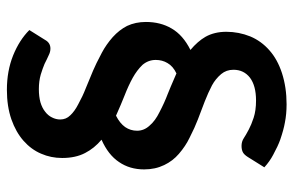

<svg xmlns="http://www.w3.org/2000/svg" viewBox="-164 -606 831 543"><g transform="rotate(-90 251.5 -334.5)"><path d="M153.3 -362.3Q153.3 -342.3 168 -326.7Q181.2 -311 206.1 -298.8Q231.9 -285.2 257.8 -275.4Q269.5 -271 315.4 -251Q335.9 -260.7 344.7 -276.4Q353.5 -291 353.5 -309.6Q353.5 -330.6 339.4 -347.2Q324.2 -362.8 303.2 -374.5Q281.2 -386.7 252.4 -397.9Q230 -406.7 195.8 -421.9Q174.3 -411.1 163.6 -396Q153.3 -380.9 153.3 -362.3ZM438 -667 410.2 -622.6Q401.9 -607.4 385.7 -607.4Q376 -607.4 366.7 -612.3Q363.3 -613.8 355 -617.7Q346.7 -621.6 342.3 -624Q329.6 -629.4 312 -634.8Q293.5 -640.1 271 -640.1Q250 -640.1 233.9 -635.7Q217.8 -630.9 207.5 -622.6Q196.3 -614.3 190.9 -603Q185.1 -591.8 185.1 -579.6Q185.1 -563 196.8 -551.3Q208 -539.1 228 -528.8Q251 -516.1 272.5 -507.8Q277.3 -505.9 323.2 -486.8Q340.8 -479.5 374 -461.9Q397 -449.7 418 -431.2Q438.5 -412.6 449.7 -390.6Q460.9 -366.7 460.9 -337.4Q460.9 -295.9 442.4 -264.6Q423.8 -232.4 381.8 -211.4Q406.2 -190.9 418.9 -168.9Q433.1 -143.6 433.1 -109.9Q433.1 -74.7 419.9 -42Q406.7 -10.7 380.4 12.2Q355 34.7 316.4 47.4Q275.9 60.5 228 60.5Q200.2 60.5 176.3 55.7Q156.2 52.2 127.9 42.5Q109.9 36.1 85 22.5Q66.4 12.7 49.8 -2.4L79.1 -49.3Q85 -58.6 91.3 -62.5Q98.6 -66.9 110.4 -66.9Q122.6 -66.9 132.3 -60.5Q140.1 -55.2 156.7 -46.4Q170.4 -39.1 189.9 -32.7Q210.4 -25.9 238.8 -25.9Q280.3 -25.9 303.2 -43Q325.7 -60.5 325.7 -89.8Q325.7 -109.9 313.5 -124.5Q299.8 -140.6 281.7 -150.4Q261.2 -161.1 236.3 -170.9Q227.5 -173.8 185.1 -190.4Q163.1 -198.7 133.3 -213.9Q109.9 -225.1 87.9 -244.1Q67.9 -261.2 56.2 -285.6Q43.9 -311 43.9 -342.3Q43.9 -383.3 64.9 -413.6Q85 -443.8 127.9 -462.9Q103.5 -483.4 90.3 -509.3Q76.2 -536.1 76.2 -574.2Q76.2 -606 88.4 -633.8Q100.1 -661.6 125 -683.6Q149.4 -705.1 185.5 -717.8Q222.2 -730.5 269 -730.5Q322.3 -730.5 366.2 -712.9Q409.7 -695.3 438 -667Z"/></g></svg>

Font: Lato-SemiBold
Style: Bold
Weight: 500
Designer: Lukasz Dziedzic with Adam Twardoch and Botio Nikoltchev
Foundry: tyPoland Lukasz Dziedzic
Version: ""